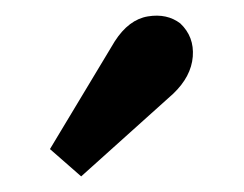

<svg xmlns="http://www.w3.org/2000/svg" viewBox="-20 -796 312 246"><path d="M84 -570 44 -605 127 -743Q145 -771 169.5 -775Q194 -779 211 -766Q229 -749 227 -723.5Q225 -698 202 -676Z"/></svg>

Font: Lora SemiBold
Style: Regular
Weight: 600
Designer: Olga Karpushina, Alexei Vanyashin (Cyrillic)
Foundry: Cyreal
Version: Version 3.011; ttfautohint (v1.8.4.7-5d5b)